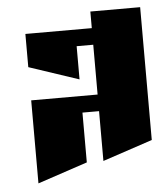

<svg xmlns="http://www.w3.org/2000/svg" viewBox="-43 -588 485 576"><g transform="rotate(-5 200.0 -300.0)"><path d="M250 -550H400V-150L250 -100V-250H200V-100L50 -50V-300H250V-450H200V-350L50 -400V-500H250Z"/></g></svg>

Font: SOV_Meka
Style: Book
Weight: 400
Version: Version 1.00